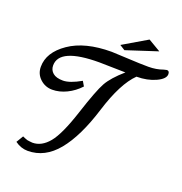

<svg xmlns="http://www.w3.org/2000/svg" viewBox="-134 -875 938 988"><g transform="rotate(20 335.0 -380.5)"><path d="M40 -434.1Q40 -513.2 125.5 -572Q210.9 -630.9 356.9 -630.9Q369.1 -630.9 443.1 -627Q517.1 -623 560.1 -623Q603 -623 639.2 -636.2Q653.3 -640.1 655.8 -640.1Q669.9 -640.1 669.9 -622.1Q669.9 -596.2 624.5 -575.2Q579.1 -554.2 520 -554.2Q454.1 -490.2 404.5 -330.6Q355 -170.9 286.4 -87.4Q217.8 -3.9 124 -3.9Q86.9 -3.9 54.2 -27.8L77.1 -65.9Q89.4 -60.1 104 -55.2L118.2 -53.2Q123 -52.2 132.8 -51.8Q182.6 -51.8 222.4 -99.9Q262.2 -147.9 305.7 -281.5Q349.1 -415 373.5 -458.5Q397.9 -502 459 -555.2L315.9 -558.1Q96.7 -558.1 97.2 -461.9Q97.2 -437 115.5 -421.4Q133.8 -405.8 170.9 -405.8Q208 -405.8 268.1 -439.9L283.2 -414.1Q252.4 -380.9 213.1 -361.8Q173.8 -342.8 135 -342.8Q96.2 -342.8 68.1 -368.9Q40 -395 40 -434.1ZM386.2 -679.2 518.1 -756.8 585.9 -716.8 415 -661.1Z"/></g></svg>

Font: Marck Script
Style: Regular
Weight: 400
Designer: Denis Masharov, Marck Fogel
Foundry: Denis Masharov
Version: Version 1.002